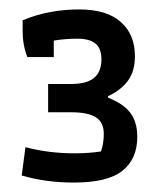

<svg xmlns="http://www.w3.org/2000/svg" viewBox="-20 -717 346 407"><path d="M26 -345 34 -405Q83 -392 138 -392Q169 -392 194 -396Q200 -413 200 -433Q200 -458 183 -468.5Q166 -479 131 -479H82V-539H131Q164 -539 179.5 -552Q195 -565 195 -591Q195 -614 182.5 -624.5Q170 -635 144 -635Q119 -635 94 -631V-596H38Q28 -621 28 -651V-674Q83 -697 148 -697Q206 -697 236 -670.5Q266 -644 266 -598Q266 -567 252 -547Q238 -527 209 -513V-510Q242 -497 256.5 -477.5Q271 -458 271 -427Q271 -380 239.5 -355Q208 -330 137 -330Q77 -330 26 -345Z"/></svg>

Font: Athiti Medium
Style: Regular
Weight: 500
Designer: CadsonDemak Team
Foundry: CadsonDemak
Version: Version 1.033